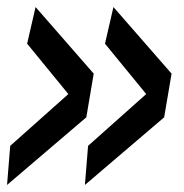

<svg xmlns="http://www.w3.org/2000/svg" viewBox="-26 -543 523 545"><path d="M3 -129 168 -276 51 -419 75 -523 240 -334 219 -210 -6 -18ZM224 -129 389 -276 272 -419 296 -523 461 -334 440 -210 215 -18Z"/></svg>

Font: Georama ExtraCondensed Thin Medium
Style: Italic
Weight: 500
Italic angle: -9°
Version: Version 1.001